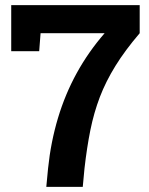

<svg xmlns="http://www.w3.org/2000/svg" viewBox="-20 -731 581 751"><path d="M310.5 -72.3 303.7 0H161.1L168 -72.3Q178.7 -175.8 207 -270Q262.7 -455.6 389.2 -601.1H138.7L133.3 -530.8H23.9V-710.9H526.4V-601.1Q469.2 -534.2 431.6 -473.4Q394 -412.6 370.6 -351.6Q347.2 -290 333.5 -222.2Q319.8 -154.3 310.5 -72.3Z"/></svg>

Font: Hanuman
Style: Bold
Weight: 700
Designer: Danh Hong
Version: Version 8.002; ttfautohint (v1.8.3)